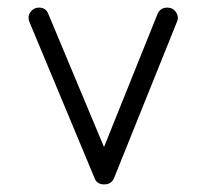

<svg xmlns="http://www.w3.org/2000/svg" viewBox="-20 -482 537 504"><path d="M57 -425Q55 -431 55 -435Q55 -446 63 -454Q71 -462 82 -462Q101 -462 107 -445L253 -96L393 -444Q400 -462 419 -462Q434 -462 442 -450Q450 -438 445 -426L280 -16Q273 2 254 2H253Q234 2 228 -15Z"/></svg>

Font: RIT Ala
Style: Regular
Weight: 400
Designer: Radhakrishan VN, Aswathy J
Version: 1.0